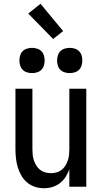

<svg xmlns="http://www.w3.org/2000/svg" viewBox="-20 -991 540 1019"><path d="M213 8Q189 8 165.5 0.5Q142 -7 123.5 -23Q105 -39 93 -60Q81 -81 74 -104.5Q67 -128 64.5 -152Q62 -176 62 -200V-520H152V-200Q152 -185 153.5 -169.5Q155 -154 160 -139.5Q165 -125 173 -112Q181 -99 193 -89.5Q205 -80 220 -76Q235 -72 250 -72Q265 -72 280 -76Q295 -80 307 -89.5Q319 -99 327 -112Q335 -125 340 -139.5Q345 -154 346.5 -169.5Q348 -185 348 -200V-520H438V0H348V-93Q341 -72 328.5 -52.5Q316 -33 298 -19Q280 -5 258 1.5Q236 8 213 8ZM350 -603Q337 -603 323.5 -607Q310 -611 300.5 -620.5Q291 -630 287 -643.5Q283 -657 283 -670Q283 -683 287 -696.5Q291 -710 300.5 -719.5Q310 -729 323.5 -733Q337 -737 350 -737Q363 -737 376.5 -733Q390 -729 399.5 -719.5Q409 -710 413 -696.5Q417 -683 417 -670Q417 -657 413 -643.5Q409 -630 399.5 -620.5Q390 -611 376.5 -607Q363 -603 350 -603ZM150 -603Q137 -603 123.5 -607Q110 -611 100.5 -620.5Q91 -630 87 -643.5Q83 -657 83 -670Q83 -683 87 -696.5Q91 -710 100.5 -719.5Q110 -729 123.5 -733Q137 -737 150 -737Q163 -737 176.5 -733Q190 -729 199.5 -719.5Q209 -710 213 -696.5Q217 -683 217 -670Q217 -657 213 -643.5Q209 -630 199.5 -620.5Q190 -611 176.5 -607Q163 -603 150 -603ZM262 -784 130 -919 195 -971 315 -826Z"/></svg>

Font: Iosevka Term Curly Medium
Style: Regular
Weight: 500
Designer: Belleve Invis
Foundry: Belleve Invis
Version: Version 32.3.0